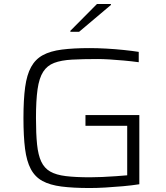

<svg xmlns="http://www.w3.org/2000/svg" viewBox="-20 -938 835 966"><path d="M432 8Q348 8 289.5 0.5Q231 -7 193.5 -27.5Q156 -48 135 -87.5Q114 -127 106 -189.5Q98 -252 98 -344Q98 -437 106.5 -499.5Q115 -562 136.5 -601Q158 -640 195.5 -660.5Q233 -681 291 -688.5Q349 -696 431 -696Q470 -696 515 -693.5Q560 -691 603 -686.5Q646 -682 678 -677V-625Q641 -630 602.5 -633.5Q564 -637 530.5 -639Q497 -641 473 -641Q396 -641 342 -638Q288 -635 252.5 -621.5Q217 -608 197 -576.5Q177 -545 169 -489Q161 -433 161 -344Q161 -265 166.5 -211.5Q172 -158 187.5 -125Q203 -92 232.5 -75Q262 -58 311 -52Q360 -46 433 -46Q459 -46 494 -47.5Q529 -49 563 -51.5Q597 -54 620 -56V-305H410V-359H681V-11Q643 -5 598 -1Q553 3 510 5.5Q467 8 432 8ZM334 -778V-783L468 -918H538V-913L378 -778Z"/></svg>

Font: Saira Expanded Light
Style: Regular
Weight: 300
Width: 7
Designer: Hector Gatti with collaboration of the Omnibus-Type team
Foundry: Omnibus-Type
Version: Version 1.101